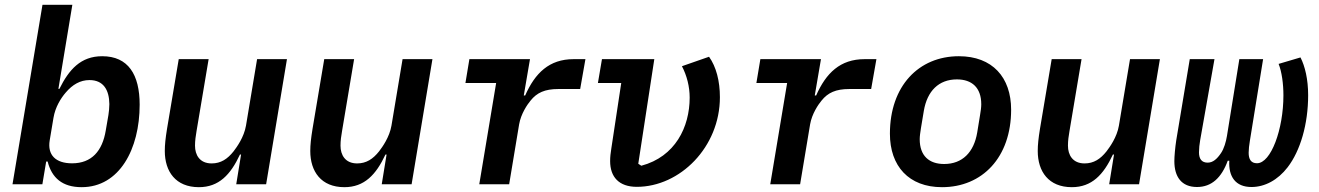

<svg xmlns="http://www.w3.org/2000/svg" viewBox="-20 -760 5441 792"><path d="M31.6 0H154.8L170.5 -93.8H176.5C193.5 -26.3 237.2 12.1 316.8 12.1C472.7 12.1 556.1 -145.2 556.1 -328.1C556.1 -452.4 508.9 -528.1 401.6 -528.1C312.9 -528.1 264.6 -473 225.1 -393.5H220.9L278.4 -740.1H155.2ZM185 -180.8 200.6 -274.1C208.1 -318.9 231.5 -355.5 251.1 -378.2C279.1 -411.2 311.1 -429.7 349.1 -429.7C406.6 -429.7 430.4 -389.2 431.1 -330.6C431.1 -315 429.3 -299.7 427.2 -285.5L416.2 -221.6C402.3 -137.4 358.3 -86.3 277.3 -86.3C209.5 -86.3 175.1 -120.7 185 -180.8Z M954.5 0H1077.8L1163.7 -516H1040.5L994.7 -241.8C986.5 -193.9 957 -153.4 943.5 -135.7C918.3 -104 891 -85.9 853 -85.9C803.6 -85.9 784.4 -121.1 784.4 -159.1C784.4 -179.7 787.3 -199.6 790.8 -219.8L840.6 -516H717.3L669 -228.7C662.6 -188.9 659.8 -163 659.8 -137.1C659.8 -52.6 704.5 12.1 800.4 12.1C882.8 12.1 931.1 -39.4 969.8 -122.5H974.4Z M1554.7 0H1677.9L1763.8 -516H1640.6L1594.8 -241.8C1586.6 -193.9 1557.2 -153.4 1543.7 -135.7C1518.5 -104 1491.1 -85.9 1453.1 -85.9C1403.8 -85.9 1384.6 -121.1 1384.6 -159.1C1384.6 -179.7 1387.4 -199.6 1391 -219.8L1440.7 -516H1317.5L1269.2 -228.7C1262.8 -188.9 1259.9 -163 1259.9 -137.1C1259.9 -52.6 1304.7 12.1 1400.6 12.1C1483 12.1 1531.2 -39.4 1570 -122.5H1574.6Z M2080.3 0 2121.4 -247.2C2128.9 -290.8 2155.5 -329.5 2168.7 -345.2C2194.6 -377.5 2227.3 -392.8 2283 -392.8H2373.2L2394.9 -516H2345.9C2245.7 -516 2187.1 -458.8 2146.3 -366.1H2140.6L2166.2 -516H1916.2L1899.9 -417.6H2026.6L1957 0Z M2463.1 -516 2446.4 -417.6H2542.6L2501.8 -148.1C2498.6 -127.8 2496.8 -113.3 2496.8 -95.5C2496.8 -30.2 2533 10.7 2606.9 10.7C2784.8 10.7 2949.6 -153.1 2949.6 -359C2949.6 -425.8 2934.3 -484.7 2904.8 -525.9L2793 -486.9C2813.2 -448.5 2824.9 -402.7 2824.9 -357.6C2824.9 -235.8 2765.3 -113.6 2625.4 -76.3L2612.9 -84.5L2679 -516Z M3280.5 0 3321.7 -247.2C3329.2 -290.8 3355.8 -329.5 3369 -345.2C3394.9 -377.5 3427.6 -392.8 3483.3 -392.8H3573.5L3595.2 -516H3546.2C3446 -516 3387.4 -458.8 3346.6 -366.1H3340.9L3366.5 -516H3116.5L3100.1 -417.6H3226.9L3157.3 0Z M3865.8 12.1C4031.6 12.1 4150.9 -110.4 4150.9 -307.5C4150.9 -441.1 4073.5 -528.1 3935.4 -528.1C3769.9 -528.1 3650.9 -405.5 3650.9 -208.5C3650.9 -74.9 3728.7 12.1 3865.8 12.1ZM3773.8 -186.1C3773.8 -198.2 3776.3 -214.5 3778.8 -230.8L3790.8 -302.9C3804.7 -384.6 3852.3 -432.5 3927.2 -432.5C3988.6 -432.5 4027.7 -399.1 4027.7 -329.9C4027.7 -317.8 4025.6 -301.5 4022.7 -285.2L4011 -213.4C3997.2 -131.4 3949.6 -83.5 3874.6 -83.5C3812.9 -83.5 3773.8 -116.8 3773.8 -186.1Z M4555.4 0H4678.6L4764.6 -516H4641.3L4595.5 -241.8C4587.4 -193.9 4557.9 -153.4 4544.4 -135.7C4519.2 -104 4491.8 -85.9 4453.8 -85.9C4404.5 -85.9 4385.3 -121.1 4385.3 -159.1C4385.3 -179.7 4388.1 -199.6 4391.7 -219.8L4441.4 -516H4318.2L4269.9 -228.7C4263.5 -188.9 4260.7 -163 4260.7 -137.1C4260.7 -52.6 4305.4 12.1 4401.3 12.1C4483.7 12.1 4532 -39.4 4570.7 -122.5H4575.3Z M4917.6 11.4C4977.6 11.4 5018.8 -26.6 5044.4 -96.9H5050.8C5047.2 -31.6 5076.3 11.4 5142.4 11.4C5197.4 11.4 5251.1 -17.4 5291.5 -70C5344.1 -138.5 5376.1 -247.9 5376.1 -367.2C5376.1 -432.5 5363.3 -486.5 5344.5 -523.1L5254.3 -496.4C5267.4 -463.8 5274.1 -414.4 5274.1 -366.5C5274.1 -226.2 5222.7 -86.6 5165.1 -86.6C5139.9 -86.6 5130.7 -103.7 5130.7 -130C5130.7 -141.7 5132.8 -163.4 5135.7 -179L5190.3 -516H5092.3L5041.2 -199.2C5037.3 -175.4 5029.1 -146.7 5016.7 -128.6C5000.7 -104.8 4983.7 -89.1 4961.6 -89.1C4937.1 -89.1 4925.8 -104.4 4925.8 -131.7C4925.8 -145.6 4927.9 -167.3 4930.8 -182.5L4989.7 -516H4887.8L4832 -181.1C4827.4 -151.3 4824.2 -114.3 4824.2 -95.2C4824.2 -31.2 4853.3 11.4 4917.6 11.4Z"/></svg>

Font: Margiela Mono Italic SmBold It
Style: Regular
Weight: 600
Designer: Mike Abbink, Paul van der Laan, Pieter van Rosmalen
Foundry: Bold Monday
Version: Version 2.003 2021